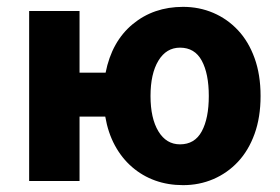

<svg xmlns="http://www.w3.org/2000/svg" viewBox="-20 -528 816 560"><path d="M514 12Q470 12 432.5 -1.5Q395 -15 365 -41Q335 -67 315 -104Q295 -141 287 -188H212V0H65V-496H212V-316H288Q306 -407 367 -457.5Q428 -508 514 -508Q561 -508 602 -490.5Q643 -473 674 -440Q705 -407 722.5 -358.5Q740 -310 740 -248Q740 -186 722.5 -137.5Q705 -89 674 -56Q643 -23 602 -5.5Q561 12 514 12ZM505 -107Q548 -107 568.5 -145Q589 -183 589 -248Q589 -313 568.5 -351Q548 -389 505 -389Q465 -389 442 -351Q419 -313 419 -248Q419 -183 442 -145Q465 -107 505 -107Z"/></svg>

Font: hySource Sans Pro
Style: Bold
Weight: 700
Designer: Paul D. Hunt
Foundry: Adobe Systems Incorporated
Version: Version 2.021;PS 2.000;hotconv 1.0.86;makeotf.lib2.5.63406